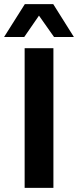

<svg xmlns="http://www.w3.org/2000/svg" viewBox="-58 -915 380 935"><path d="M62 0V-680.2H202.1V0ZM-38.1 -734.9 63 -895H201.2L301.8 -734.9H205.1L131.8 -838.9L60.1 -734.9Z"/></svg>

Font: TASA Orbiter Text
Style: Bold
Weight: 700
Designer: Weizhong Zhang
Version: Version 1.000;Glyphs 3.1.2 (3151)